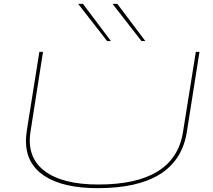

<svg xmlns="http://www.w3.org/2000/svg" viewBox="-20 -970 1109 1000"><path d="M489 10Q309 10 212 -53.5Q115 -117 115 -236Q115 -246 116 -258Q117 -270 120 -292L185 -700H204L139 -285Q118 -151 211.5 -80Q305 -9 492 -9Q890 -9 933 -282L1000 -700H1019L953 -282Q906 10 489 10ZM538 -756 387 -950H412L558 -756ZM717 -756 566 -950H591L737 -756Z"/></svg>

Font: Georama ExtraExtended Thin
Style: Italic
Weight: 100
Width: 8
Italic angle: -9°
Designer: Jean-Baptiste Levee
Foundry: Production Type
Version: Version 1.000